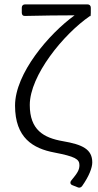

<svg xmlns="http://www.w3.org/2000/svg" viewBox="-20 -700 453 891"><path d="M315.4 159.2 339.8 168.9C347.7 172.9 355.5 170.9 361.3 163.1C393.6 117.2 408.2 78.1 408.2 53.7C408.2 -7.8 362.3 -29.3 271.5 -44.9C181.6 -60.5 118.2 -97.7 118.2 -212.9C118.2 -349.6 274.4 -541 396.5 -625H399.4C400.4 -625 401.4 -630.9 401.4 -640.6V-664.1C401.4 -673.8 395.5 -679.7 385.7 -679.7H96.7C86.9 -679.7 81.1 -673.8 81.1 -664.1V-640.6C81.1 -630.9 86.9 -625 96.7 -626C164.1 -627.9 272.5 -628.9 326.2 -628.9C208 -543.9 49.8 -359.4 49.8 -210C49.8 -59.6 133.8 -10.7 232.4 7.8C328.1 26.4 348.6 38.1 348.6 66.4C348.6 89.8 337.9 104.5 311.5 136.7C303.7 145.5 305.7 155.3 315.4 159.2Z"/></svg>

Font: Ed Sans Neue Light
Style: Regular
Weight: 300
Designer: Stephen Hutchings
Version: Version 1.004;PS 001.004;hotconv 1.0.88;makeotf.lib2.5.64775